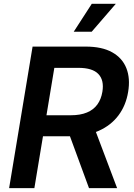

<svg xmlns="http://www.w3.org/2000/svg" viewBox="-20 -967 691 987"><path d="M26.9 0 147.5 -727.5H420.4Q504.4 -727.5 556.6 -698.2Q608.9 -668.9 629.6 -616.5Q650.4 -564 638.7 -494.6Q627.4 -425.3 589.1 -374Q550.8 -322.8 488 -294.7Q425.3 -266.6 341.3 -266.6H147L164.6 -374.5H343.8Q393.1 -374.5 427 -388.7Q460.9 -402.8 480.5 -429.9Q500 -457 506.3 -495.1Q516.1 -554.7 485.8 -586.4Q455.6 -618.2 383.8 -618.2H259.3L156.7 0ZM437.5 0 316.4 -329.6H457.5L582 0ZM358.9 -803.7 451.7 -947.3H575.2L451.2 -803.7Z"/></svg>

Font: Inter 16pt SemiBold
Style: Italic
Weight: 600
Italic angle: -9.3988°
Version: Version 4.001;git-66647c0bb